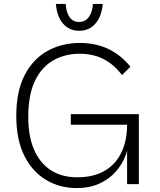

<svg xmlns="http://www.w3.org/2000/svg" viewBox="-20 -939 816 979"><path d="M628 -303H341V-357H688V0H628ZM640 -254Q640 -201 622.5 -152Q605 -103 570.5 -64Q536 -25 486 -2.5Q436 20 372 20Q285 20 215 -21.5Q145 -63 104 -145Q63 -227 63 -348Q63 -473 105.5 -555.5Q148 -638 221.5 -679Q295 -720 387 -720Q467 -720 531 -690Q595 -660 645 -599L602 -556Q562 -610 508.5 -637.5Q455 -665 387 -665Q310 -665 250.5 -630.5Q191 -596 157.5 -525Q124 -454 124 -342Q124 -246 153 -177.5Q182 -109 238 -72Q294 -35 374 -35Q457 -35 513.5 -68Q570 -101 599 -161.5Q628 -222 628 -303ZM315 -919Q318 -874 335.5 -850.5Q353 -827 383 -827Q414 -827 432.5 -851.5Q451 -876 454 -919H504Q498 -854 466 -818Q434 -782 384 -782Q333 -782 301.5 -818.5Q270 -855 265 -919Z"/></svg>

Font: Moderustic Light
Style: Regular
Weight: 300
Designer: Tural Alisoy
Foundry: TAFT Foundry
Version: Version 2.120